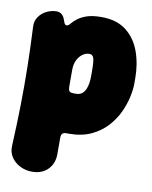

<svg xmlns="http://www.w3.org/2000/svg" viewBox="-84 -588 694 876"><g transform="rotate(10 262.5 -150.0)"><path d="M315 -525Q387 -525 431 -490Q475 -455 495 -398.5Q515 -342 515 -275V-250Q515 -225 507.5 -190Q500 -155 483 -118Q466 -81 436.5 -48.5Q407 -16 363.5 4.5Q320 25 260 25Q258 25 255.5 25Q253 25 251 25Q225 23 225 49V126Q225 170 197.5 197.5Q170 225 124 225Q95 225 69 212Q43 199 28 176Q13 153 15 123Q20 21 21.5 -66Q23 -153 21.5 -240Q20 -327 15 -429Q14 -455 28 -474.5Q42 -494 64 -504.5Q86 -515 109 -515Q123 -515 132.5 -507Q142 -499 146 -488Q150 -477 153.5 -468.5Q157 -460 165 -460Q172 -460 180 -470Q188 -480 203 -492.5Q218 -505 244.5 -515Q271 -525 315 -525ZM290 -350Q273 -350 258 -339Q243 -328 234 -309Q225 -290 225 -265V-186Q225 -161 242 -161Q247 -160 251.5 -160Q256 -160 260 -160Q278 -160 289 -169Q300 -178 305.5 -192Q311 -206 313 -221.5Q315 -237 315 -250V-275Q315 -319 310 -334.5Q305 -350 290 -350Z"/></g></svg>

Font: Winky Sans Black
Style: Regular
Weight: 900
Designer: Simon Atzbach
Foundry: typofactur
Version: Version 1.205